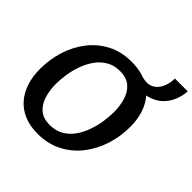

<svg xmlns="http://www.w3.org/2000/svg" viewBox="-222 -1042 1232 1232"><g transform="rotate(45 394.5 -426.0)"><path d="M300 11Q230 11 177 -11.5Q124 -34 88.5 -75Q53 -116 35 -172Q17 -228 17 -295Q17 -381 42 -461Q67 -541 116 -604.5Q165 -668 236.5 -705.5Q308 -743 401 -743Q496 -743 560 -705Q624 -667 657 -599Q690 -531 690 -439Q690 -353 664 -272.5Q638 -192 588 -128Q538 -64 465.5 -26.5Q393 11 300 11ZM316 -84Q368 -84 407.5 -106.5Q447 -129 474 -166.5Q501 -204 517.5 -250Q534 -296 541.5 -344Q549 -392 549 -434Q549 -487 535 -536Q521 -585 486.5 -616.5Q452 -648 390 -648Q338 -648 299 -625.5Q260 -603 233 -565.5Q206 -528 189 -482Q172 -436 164.5 -388Q157 -340 157 -298Q157 -246 171 -196.5Q185 -147 219.5 -115.5Q254 -84 316 -84ZM521 -723Q574 -709 607.5 -727.5Q641 -746 657 -783.5Q673 -821 673 -863H789Q788 -826 772.5 -784.5Q757 -743 724.5 -709.5Q692 -676 639.5 -660.5Q587 -645 512 -658Z"/></g></svg>

Font: Rosario
Style: Italic
Weight: 400
Italic angle: -8.05°
Designer: Hector Gatti
Foundry: Omnibus Type
Version: Version 1.201